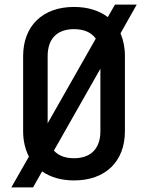

<svg xmlns="http://www.w3.org/2000/svg" viewBox="-20 -770 640 830"><path d="M477 -750 446 -696C409 -724 360 -740 300 -740C164 -740 80 -658 80 -527V-203C80 -161 89 -124 105 -93L29 40H123L162 -29C198 -4 245 10 300 10C436 10 520 -72 520 -203V-528C520 -565 513 -598 501 -626L571 -750ZM186 -527C186 -603 227 -644 300 -644C343 -644 375 -630 394 -603L186 -237ZM414 -203C414 -128 373 -86 300 -86C262 -86 233 -97 213 -119L414 -473Z"/></svg>

Font: Tekne LDO SemiBold
Style: Regular
Weight: 600
Monospace: yes
Designer: Alessio Laiso, Mario Rullo, Paolo Rosset
Foundry: Alessio Laiso
Version: Version 1.000;hotconv 1.0.109;makeotfexe 2.5.65596